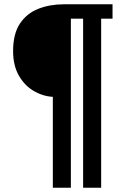

<svg xmlns="http://www.w3.org/2000/svg" viewBox="-20 -706 579 894"><path d="M226 168V-255Q178 -258 135.5 -283.5Q93 -309 67 -355.5Q41 -402 41 -468Q41 -549 73 -596.5Q105 -644 158.5 -665Q212 -686 276 -686H504V-619H451V168H367V-619H310V168Z"/></svg>

Font: Archivo SemiCondensed SemiBold
Style: Regular
Weight: 600
Width: 4
Designer: Hector Gatti
Foundry: Omnibus-Type
Version: Version 2.001; ttfautohint (v1.8.3)